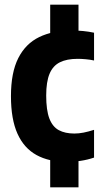

<svg xmlns="http://www.w3.org/2000/svg" viewBox="-20 -687 441 827"><path d="M268.4 10.4Q191.3 10.4 137.3 -19.2Q83.4 -48.7 55.3 -111.1Q27.2 -173.5 27.2 -272.8Q27.2 -374.6 58.8 -436.8Q90.4 -499 149 -527.4Q207.7 -555.7 288.2 -555.7Q313.5 -555.7 337.7 -553.4Q361.9 -551.1 385.1 -546.1V-426.5Q367.3 -430.3 348.9 -431.9Q330.4 -433.6 314.3 -433.6Q267.7 -433.6 237.8 -418.6Q207.8 -403.7 193.4 -369.1Q179 -334.6 179 -275.5Q179 -212.7 192.5 -176.9Q206.1 -141.2 233.1 -126.5Q260.1 -111.8 300.5 -111.8Q319.3 -111.8 340.2 -115.9Q361 -120 385.1 -127.8V-8.2Q357.2 1.3 327.1 5.8Q297 10.4 268.4 10.4ZM196.2 120V-21.1H318.1V120ZM196.2 -526V-667H318.1V-526Z"/></svg>

Font: Encode Sans SC Condensed Thin
Style: Regular
Weight: 100
Width: 3
Designer: Multiple Designers
Foundry: Impallari Type
Version: Version 3.002